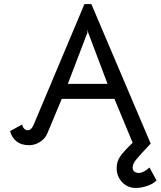

<svg xmlns="http://www.w3.org/2000/svg" viewBox="-20 -708 794 948"><path d="M753 183Q736 200 706.5 210Q677 220 651 220Q610 220 583 191.5Q556 163 556 122Q556 89 574 63.5Q592 38 635 -3L545 -220H285L214 -50Q203 -23 177 -7Q151 9 124 9Q85 9 61 -10.5Q37 -30 30 -61L89 -93Q92 -80 99.5 -72.5Q107 -65 117 -65Q127 -65 134 -72.5Q141 -80 147 -94L397 -688H431L724 1Q667 61 651 81.5Q635 102 635 119Q635 133 644 139.5Q653 146 665 146Q688 146 718 119ZM315 -294H511L415 -548L413 -563L412 -548Z"/></svg>

Font: Bellota
Style: Bold
Weight: 700
Designer: Kemie Guaida
Foundry: Kemie Guaida
Version: Version 4.001